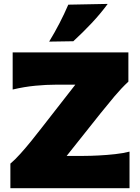

<svg xmlns="http://www.w3.org/2000/svg" viewBox="-20 -988 736 1008"><path d="M34.5 0V-129Q58 -148.5 87 -180.8Q116 -213 145.5 -249.5Q175 -286 200 -318.5L375.5 -543.5H275Q223.5 -543.5 165.8 -538Q108 -532.5 46.5 -518V-713H654V-559.5Q617 -525 581 -482.2Q545 -439.5 509 -394.5L330 -169.5H418.5Q454.5 -169.5 498.2 -171.8Q542 -174 584.8 -178.8Q627.5 -183.5 660 -192V0ZM238 -769.5Q296.5 -865.5 338.5 -963.5L545.5 -967.5Q508 -916.5 461.8 -867.2Q415.5 -818 365 -771.5Z"/></svg>

Font: Commissioner Flair ExtraBold
Style: Regular
Weight: 800
Designer: Kostas Bartsokas
Foundry: Kostas Bartsokas
Version: Version 1.000; ttfautohint (v1.8.3)